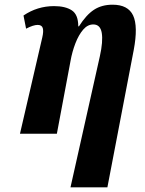

<svg xmlns="http://www.w3.org/2000/svg" viewBox="-20 -569 617 817"><path d="M280 228 405 -330Q419 -393 413 -429Q407 -465 377 -465Q353 -465 334 -443Q315 -421 301 -385Q287 -349 280 -309L222 0H65L160 -410Q166 -436 162 -449.5Q158 -463 140 -463Q122 -463 91 -447L80 -503Q139 -543 210 -543Q258 -543 285.5 -525Q313 -507 313 -457H316Q347 -506 380 -527.5Q413 -549 459 -549Q525 -549 546.5 -503Q568 -457 549 -356L437 228Z"/></svg>

Font: Noto Serif ExtraCondensed ExtraBold
Style: Italic
Weight: 800
Width: 2
Italic angle: -12°
Designer: Monotype Design Team
Foundry: Monotype Imaging Inc.
Version: Version 2.013